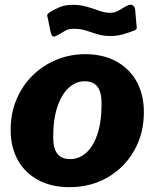

<svg xmlns="http://www.w3.org/2000/svg" viewBox="-20 -764 640 794"><path d="M267 10Q193 10 138 -19.5Q83 -49 53.5 -102.5Q24 -156 24 -226Q24 -296 48.5 -353.5Q73 -411 115.5 -452.5Q158 -494 214 -517Q270 -540 332 -540Q407 -540 462 -509.5Q517 -479 546 -425Q575 -371 575 -300Q575 -211 534.5 -140.5Q494 -70 424.5 -30Q355 10 267 10ZM270 -106Q306 -106 335.5 -131.5Q365 -157 382.5 -208Q400 -259 400 -336Q400 -383 383 -405.5Q366 -428 330 -428Q295 -428 265.5 -402Q236 -376 218 -324.5Q200 -273 200 -196Q200 -150 217.5 -128Q235 -106 270 -106ZM533 -637Q516 -630 490 -622.5Q464 -615 437 -615Q406 -615 381.5 -623Q357 -631 334.5 -638Q312 -645 286 -645Q262 -645 248 -636Q234 -627 211 -615Q201 -610 196 -616Q191 -622 189 -633L179 -682Q178 -689 175.5 -697Q173 -705 185 -713Q206 -726 228 -735Q250 -744 280 -744Q313 -744 340 -736Q367 -728 390.5 -719.5Q414 -711 435 -711Q452 -711 466 -718Q480 -725 492 -733Q504 -741 515 -744Q525 -746 531.5 -740Q538 -734 539 -724L544 -666Q545 -658 545.5 -649.5Q546 -641 533 -637Z"/></svg>

Font: Libre Franklin ExtraBold
Style: Italic
Weight: 800
Italic angle: -8°
Designer: Pablo Impallari, Rodrigo Fuenzalida, Nhung Nguyen
Foundry: Impallari Type
Version: Version 3.000